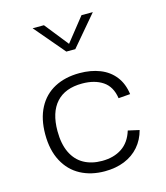

<svg xmlns="http://www.w3.org/2000/svg" viewBox="-119 -889 858 992"><g transform="rotate(-15 310.0 -393.0)"><path d="M319 12Q246 12 189.8 -18Q133.5 -48 101.8 -107.5Q70 -167 70 -252Q70 -334.5 100.8 -393Q131.5 -451.5 188.5 -481.8Q245.5 -512 322.5 -512Q383 -512 431.2 -493Q479.5 -474 509.8 -435.2Q540 -396.5 547.5 -339.5L484.5 -334.5Q475 -398.5 431.5 -427.5Q388 -456.5 321.5 -456.5Q230.5 -456.5 183 -404Q135.5 -351.5 135.5 -252Q135.5 -183 158 -136.2Q180.5 -89.5 221.8 -66.5Q263 -43.5 319 -43.5Q382 -43.5 425.5 -72.5Q469 -101.5 487 -161L547 -147.5Q534 -98 502.8 -62Q471.5 -26 424.8 -7Q378 12 319 12ZM286 -637H334L471 -798.5H410.5L310 -672L209.5 -798.5H149Z"/></g></svg>

Font: Monaspace Neon Var ExtraLight
Style: Regular
Weight: 200
Designer: Riley Cran and the Lettermatic Team
Version: Version 1.200 (Monaspace Neon Var)